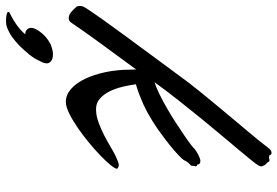

<svg xmlns="http://www.w3.org/2000/svg" viewBox="-282 -552 946 655"><g transform="rotate(90 191.5 -224.0)"><path d="M438 -151.9Q439 -150.9 439 -148.9Q439 -143.1 426.5 -127.7Q414.1 -112.3 394 -93Q374 -73.7 348.9 -53Q323.7 -32.2 298.3 -14.9Q272.9 2.4 250 13.7Q227.1 24.9 210.9 24.9Q187.5 24.9 167.5 7.6Q147.5 -9.8 132.8 -39.8Q118.2 -69.8 109.6 -110.4Q101.1 -150.9 101.1 -196.8Q101.1 -201.7 100.6 -206.5Q100.1 -211.4 101.1 -215.8Q79.6 -186.5 56.2 -154.5Q32.7 -122.6 10.7 -92.5Q-11.2 -62.5 -29.3 -36.9Q-47.4 -11.2 -58.1 4.9Q-62.5 11.7 -66.7 13.4Q-70.8 15.1 -74.2 15.1Q-85.4 15.1 -95.2 6.8Q-105 -1.5 -111.8 -9.8Q-114.3 -11.7 -115.2 -15.4Q-116.2 -19 -116.2 -22.9Q-116.2 -27.8 -113.8 -35.2Q-111.8 -39.6 -99.9 -57.6Q-87.9 -75.7 -68.4 -103Q-48.8 -130.4 -23.2 -165.3Q2.4 -200.2 30.8 -238.8Q59.1 -277.3 88.9 -317.6Q118.7 -357.9 147 -396Q160.2 -413.1 179.4 -436.8Q198.7 -460.4 220.5 -486.8Q242.2 -513.2 264.9 -540.3Q287.6 -567.4 307.6 -591.1Q327.6 -614.7 342.8 -633.5Q357.9 -652.3 365.2 -662.1Q371.1 -670.4 375.5 -673.6Q379.9 -676.8 383.8 -676.8Q388.2 -676.8 389.2 -675.8Q391.6 -674.3 391.8 -673.3Q392.1 -672.4 392.1 -670.9Q392.1 -669.9 394 -669.9Q397 -668.9 398.2 -668.5Q399.4 -668 400.9 -668Q402.3 -668.5 404.3 -668.9Q408.2 -669.9 411.1 -669.9Q414.6 -669.9 418 -663.1Q420.9 -659.2 423.6 -657.2Q426.3 -655.3 428.2 -649.9Q429.2 -646 430.2 -644.8Q431.2 -643.6 431.2 -641.1Q431.2 -639.2 428.2 -632.8Q424.3 -625.5 409.9 -607.7Q395.5 -589.8 374 -564.2Q352.5 -538.6 325.2 -506.1Q297.9 -473.6 267.6 -436.5Q237.3 -399.4 205.6 -359.1Q173.8 -318.8 144 -277.8Q160.6 -282.7 183.1 -293.7Q205.6 -304.7 230 -318.6Q254.4 -332.5 278.6 -348.1Q302.7 -363.8 322.5 -377.2Q342.3 -390.6 355.5 -400.6Q368.7 -410.6 371.1 -414.1Q373 -416 378.4 -419.4Q383.8 -422.9 390.1 -426.3Q396.5 -429.7 402.6 -431.9Q408.7 -434.1 412.1 -434.1Q424.8 -434.1 424.8 -423.8Q428.7 -422.4 429.9 -421.1Q431.2 -419.9 431.2 -418.9Q431.2 -417.5 430.2 -415Q429.2 -412.6 429.2 -408.2Q429.2 -403.3 428 -401.6Q426.8 -399.9 422.9 -397Q417 -391.1 414.3 -386.7Q411.6 -382.3 409.2 -377Q408.2 -374.5 394.5 -361.1Q380.9 -347.7 358.2 -329.3Q335.4 -311 306.4 -290.5Q277.3 -270 246.1 -252.9Q234.4 -246.6 219.7 -239.7Q207 -233.9 189.5 -227.1Q171.9 -220.2 150.9 -213.9Q153.8 -192.9 159.4 -169.2Q165 -145.5 174.8 -125.2Q184.6 -105 199.5 -91.6Q214.4 -78.1 235.8 -78.1Q257.8 -78.1 281.2 -86.7Q304.7 -95.2 326.7 -106.7Q348.6 -118.2 367.4 -129.4Q386.2 -140.6 397.9 -146Q410.2 -151.4 416.5 -153.6Q422.9 -155.8 426.8 -155.8Q430.7 -155.8 432.9 -154.3Q435.1 -152.8 438 -151.9ZM73.2 110.8Q67.9 123 61.8 132.6Q55.7 142.1 48.8 150.6Q42 159.2 34.4 167.2Q26.9 175.3 18.6 184.1Q3.4 198.2 -10.5 208.3Q-24.4 218.3 -44.4 226.1Q-48.3 227.5 -54.2 228.3Q-60.1 229 -65.4 229Q-78.1 229 -86.9 226.8Q-95.7 224.6 -95.7 222.2Q-95.7 220.7 -95.2 219Q-94.7 217.3 -90.8 215.8Q-64.5 202.6 -46.9 189.2Q-29.3 175.8 -19.5 163.1Q-25.9 163.6 -30 161.4Q-34.2 159.2 -36.9 156Q-39.6 152.8 -40.5 149.7Q-41.5 146.5 -41.5 144Q-41.5 135.3 -35.9 125Q-30.3 114.7 -22 105.2Q-13.7 95.7 -3.9 88.4Q5.9 81.1 14.2 77.1Q21 74.2 30.5 71.5Q40 68.8 48.3 68.8Q64 68.8 71.8 75.2Q79.6 81.5 79.6 88.9Q79.6 93.8 78.4 98.6Q77.1 103.5 73.2 110.8Z"/></g></svg>

Font: Oregano
Style: Italic
Weight: 400
Italic angle: -12°
Designer: Astigmatic (AOETI)
Foundry: Astigmatic (AOETI)
Version: Version 1.000